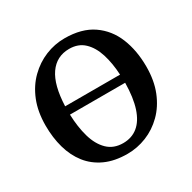

<svg xmlns="http://www.w3.org/2000/svg" viewBox="-132 -689 829 830"><g transform="rotate(-30 283.0 -273.5)"><path d="M277 11Q213 11 166.2 -10.5Q119.5 -32 89.5 -70.2Q59.5 -108.5 45 -160Q30.5 -211.5 30.5 -271.5Q30.5 -341 52 -394.2Q73.5 -447.5 110.8 -484Q148 -520.5 194 -539.2Q240 -558 289.5 -558Q375 -558 429.5 -520.5Q484 -483 509.8 -419.2Q535.5 -355.5 535.5 -275.5Q535.5 -206 514 -152.5Q492.5 -99 455.5 -62.5Q418.5 -26 372.2 -7.5Q326 11 277 11ZM284 -38.5Q327 -38.5 357.2 -63Q387.5 -87.5 403.8 -137Q420 -186.5 421 -260.5H145.5Q147.5 -197.5 162 -147.2Q176.5 -97 206.5 -67.8Q236.5 -38.5 284 -38.5ZM145.5 -302H419.5Q416.5 -360.5 401.8 -407.2Q387 -454 358.2 -481.2Q329.5 -508.5 284 -508.5Q221 -508.5 185.2 -457.2Q149.5 -406 145.5 -302Z"/></g></svg>

Font: Merriweather 48pt
Style: Regular
Weight: 400
Version: Version 2.100